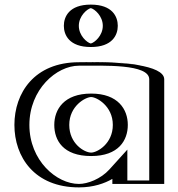

<svg xmlns="http://www.w3.org/2000/svg" viewBox="-20 -798 773 833"><path d="M255.5 -256C255.5 -327 308.5 -377 375.5 -377C441.5 -377 494.5 -327 494.5 -256C494.5 -186 444.5 -136 375.5 -136C303.5 -136 255.5 -186 255.5 -256ZM667.5 -454V0H492.5V-58C454.5 -16 392.5 15 322.5 15C172.5 15 67.5 -106 67.5 -256C67.5 -406 172.5 -528 322.5 -528C391.5 -528 667 -541 667.5 -454ZM374 -778C425 -778 466 -737 466 -686C466 -635 425 -594 374 -594C323 -594 282 -635 282 -686C282 -737 323 -778 374 -778ZM240.5 -256C240.5 -178.3 295.5 -121 375.5 -121C452.5 -121 509.5 -178.1 509.5 -256C509.5 -335.1 449.5 -392 375.5 -392C300.6 -392 240.5 -335.2 240.5 -256ZM652.5 -454C652.2 -501.6 497.2 -514.3 382.4 -513.6C357.2 -513.5 336.2 -513 322.5 -513C181.7 -513 82.5 -399 82.5 -256C82.5 -113 181.6 0 322.5 0C388.1 0 446.2 -29.2 481.4 -68.1L507.5 -96.9V-15H652.5ZM374 -763C416.7 -763 451 -728.7 451 -686C451 -643.3 416.7 -609 374 -609C331.3 -609 297 -643.3 297 -686C297 -728.7 331.3 -763 374 -763ZM240.5 -256C240.5 -335.2 300.6 -392 375.5 -392C449.5 -392 509.5 -335.1 509.5 -256C509.5 -178.1 452.5 -121 375.5 -121C295.5 -121 240.5 -178.3 240.5 -256ZM652.5 -454V-15H507.5V-96.9L481.4 -68.1C446.2 -29.2 388.1 0 322.5 0C181.6 0 82.5 -113 82.5 -256C82.5 -399 181.7 -513 322.5 -513C336.2 -513 357.2 -513.5 382.4 -513.6C497.2 -514.3 652.2 -501.6 652.5 -454ZM374 -763C331.3 -763 297 -728.7 297 -686C297 -643.3 331.3 -609 374 -609C416.7 -609 451 -643.3 451 -686C451 -728.7 416.7 -763 374 -763ZM255.5 -256C255.5 -186.1 303.6 -136 375.5 -136C444.4 -136 494.5 -186.1 494.5 -256C494.5 -327 441.5 -377 375.5 -377C308.5 -377 255.5 -327 255.5 -256ZM322.5 -528C172.5 -528 67.5 -406 67.5 -256C67.5 -106 172.5 15 322.5 15C392.5 15 454.5 -16 492.5 -58V0H667.5V-454C667 -537.6 432.6 -528 322.5 -528ZM374 -778C323 -778 282 -737 282 -686C282 -635 323 -594 374 -594C425 -594 466 -635 466 -686C466 -737 425 -778 374 -778ZM215.5 -256C215.5 -189.6 253.4 -121 375.5 -121C494.9 -121 534.5 -189.6 534.5 -256C534.5 -323.6 492.2 -392 375.5 -392C258 -392 215.5 -323.6 215.5 -256ZM627.5 -454V-15H532.5V-148.9L454.6 -62.8C416.9 -21.2 360 0 322.5 0C225.1 0 107.5 -101.7 107.5 -256C107.5 -410.3 225.2 -513 322.5 -513C430.8 -513 627.1 -521.2 627.5 -454ZM374 -762.8C390.4 -759 426 -728.7 426 -686C426 -643 389.9 -612.9 374 -609.2C357.6 -613 322 -643.3 322 -686C322 -729 358.1 -759.1 374 -762.8ZM280.5 -256C280.5 -338.6 351.1 -377 375.5 -377C398.7 -377 469.5 -338.6 469.5 -256C469.5 -174.6 401.9 -136 375.5 -136C345.9 -136 280.5 -174.7 280.5 -256ZM692.5 -454C692.1 -517.8 493.3 -529.3 381.7 -528.6C355.6 -528.5 333.9 -528 322.5 -528C129.1 -528 42.5 -394.7 42.5 -256C42.5 -117.3 129.1 15 322.5 15C385.4 15 433.9 -2.3 467.5 -21.9V0H692.5ZM374 -778C279.9 -778 257 -725.3 257 -686C257 -646.7 279.9 -594 374 -594C468.1 -594 491 -646.7 491 -686C491 -725.3 468.1 -778 374 -778Z"/></svg>

Font: Hussar Outliner
Style: Regular
Weight: 700
Foundry: Cannot Into Space Fonts
Version: Version 0.92